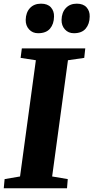

<svg xmlns="http://www.w3.org/2000/svg" viewBox="-30 -1000 497 1020"><path d="M-10 0 -5.5 -48.5 76.5 -62.5 160.5 -680 79.5 -692.5 86 -743H423L417.5 -692.5L331 -680L247 -62.5L330 -48.5L326 0ZM172.5 -823.5Q143 -823.5 124.5 -843.8Q106 -864 106.5 -894.5Q107.5 -934 129.2 -957.2Q151 -980.5 188 -980.5Q223 -980.5 240.5 -960.8Q258 -941 257 -912Q256.5 -872.5 235.8 -848Q215 -823.5 172.5 -823.5ZM362.5 -823.5Q333 -823.5 314.8 -843.8Q296.5 -864 297 -894.5Q298 -934 319.8 -957.2Q341.5 -980.5 378 -980.5Q412.5 -980.5 430 -960.8Q447.5 -941 446.5 -912Q446 -872.5 425.2 -848Q404.5 -823.5 362.5 -823.5Z"/></svg>

Font: Merriweather 28pt Black
Style: Italic
Weight: 900
Italic angle: -7.8°
Version: Version 2.101